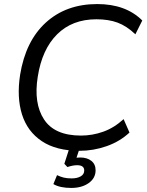

<svg xmlns="http://www.w3.org/2000/svg" viewBox="-20 -734 724 946"><path d="M372 9Q257 9 186 -38.5Q115 -86 88.5 -170Q62 -254 79 -365Q106 -532 206 -623Q306 -714 459 -714Q600 -714 681 -633L647 -565Q604 -606 559.5 -622.5Q515 -639 455 -639Q336 -639 261.5 -565Q187 -491 166 -356Q145 -225 197 -145.5Q249 -66 379 -66Q435 -66 488.5 -85Q542 -104 589 -147L618 -81Q571 -37 506 -14Q441 9 372 9ZM331 192Q275 192 243 173L261 129Q278 137 294 141Q310 145 333 145Q360 145 377.5 135Q395 125 395 106Q395 80 360 80Q350 80 339 82Q328 84 312 89L297 73L327 -20H378L357 43Q367 42 375 42Q409 42 430 58.5Q451 75 451 105Q451 144 417 168Q383 192 331 192Z"/></svg>

Font: Mulish
Style: Italic
Weight: 400
Italic angle: -9°
Designer: Vernon Adams
Foundry: Vernon Adams
Version: Version 3.603; ttfautohint (v1.8.3)